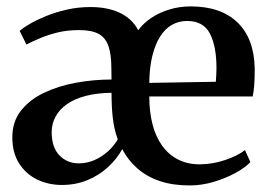

<svg xmlns="http://www.w3.org/2000/svg" viewBox="-20 -568 840 600"><path d="M173 10Q131.5 10 96.2 -7Q61 -24 39.8 -57.2Q18.5 -90.5 18.5 -139Q18.5 -188 45.5 -222.2Q72.5 -256.5 117.5 -278Q162.5 -299.5 217.5 -309.5Q272.5 -319.5 328.5 -319.5L328 -355Q328 -397 319.2 -423.2Q310.5 -449.5 288.8 -461.8Q267 -474 227 -474Q191.5 -474 161 -466.8Q130.5 -459.5 106 -449Q81.5 -438.5 62.5 -429L41.5 -471.5Q52 -481 73.5 -493.5Q95 -506 124.5 -518Q154 -530 189.2 -538Q224.5 -546 262.5 -546Q316.5 -546 354.8 -527.8Q393 -509.5 412 -473.5Q427 -494.5 452 -511.5Q477 -528.5 508.8 -538.2Q540.5 -548 576 -548Q670 -548 722 -498Q774 -448 776 -354.5Q776 -323.5 774.5 -302.5Q773 -281.5 769.5 -266.5H446.5Q446.5 -219 456.5 -180Q466.5 -141 486.5 -113Q506.5 -85 536 -69.8Q565.5 -54.5 604 -54.5Q644 -54.5 683.8 -68Q723.5 -81.5 745.5 -99L762.5 -61.5Q746 -44 715.8 -27.5Q685.5 -11 648.2 0.2Q611 11.5 572 11.5Q520 11.5 479.2 -2.2Q438.5 -16 409.2 -41.8Q380 -67.5 362 -102Q345 -71 317.2 -45.5Q289.5 -20 253 -5Q216.5 10 173 10ZM446.5 -309 654.5 -312.5Q655.5 -322.5 655.8 -333.8Q656 -345 656.5 -354.5Q656.5 -423.5 636 -463Q615.5 -502.5 564.5 -502.5Q539 -502.5 517.5 -490.5Q496 -478.5 480.5 -454Q465 -429.5 456 -393.2Q447 -357 446.5 -309ZM226 -57.5Q251 -57.5 274 -67.2Q297 -77 316.2 -94Q335.5 -111 348 -132.5Q336.5 -164 332.5 -199.2Q328.5 -234.5 328.5 -278Q283.5 -277.5 248.8 -268.5Q214 -259.5 190 -243Q166 -226.5 153.8 -204Q141.5 -181.5 141.5 -155Q141.5 -107.5 165.8 -82.5Q190 -57.5 226 -57.5Z"/></svg>

Font: Merriweather 72pt SemiBold
Style: Regular
Weight: 600
Version: Version 2.100